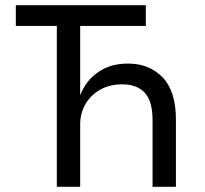

<svg xmlns="http://www.w3.org/2000/svg" viewBox="-20 -720 792 740"><path d="M199 -620H41V-700H542V-620H289V0H199ZM278 -310Q283 -350 306.5 -388Q330 -426 372 -450.5Q414 -475 474 -475Q555 -475 606.5 -422Q658 -369 658 -259V0H568V-257Q568 -330 538 -362.5Q508 -395 451 -395Q403 -395 366.5 -374.5Q330 -354 309.5 -319Q289 -284 289 -240Z"/></svg>

Font: Moderustic
Style: Regular
Weight: 400
Designer: Tural Alisoy
Foundry: TAFT Foundry
Version: Version 2.120